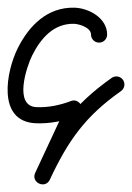

<svg xmlns="http://www.w3.org/2000/svg" viewBox="-25 -297 344 500"><path d="M254 -207C254 -250.1 206.3 -276.1 168.5 -277C98.4 -278.6 50.8 -230.5 21.2 -171.4C-8.7 -111.6 -34.1 19.5 68.1 24C104.8 25.6 141.3 18.1 175.5 5C183.7 1.9 178.9 -9.2 171.2 -17.5C163.4 -25.8 152.7 -31.4 149 -23.5C121.6 35.4 94.1 94.3 66.7 153.1C60.8 165.8 67.3 176.6 76.8 181C86.3 185.5 98.8 183.6 104.7 170.9C153 67.9 197.7 5.3 290.1 -59.8C299.6 -66.5 301.8 -79.6 295.2 -89.1C288.5 -98.6 275.4 -100.8 265.9 -94.2C167.6 -24.9 118 43.7 66.7 153.1C60.8 165.8 67.3 176.5 76.8 181C86.4 185.4 98.8 183.6 104.8 170.9C132.2 112 159.7 53.1 187.1 -5.7C190.8 -13.6 188.3 -22.3 182.7 -28.3C177.2 -34.2 168.8 -37.3 160.6 -34.2C131.7 -23.2 100.9 -16.6 69.9 -18C9.9 -20.6 44.3 -123.7 58.8 -152.6C80.8 -196.6 114.5 -236.2 167.5 -235C181 -234.7 212 -225.3 212 -207C212 -195.4 221.4 -186 233 -186C244.6 -186 254 -195.4 254 -207Z"/></svg>

Font: FRB American Cursive Guidelines Arrows Medium
Style: Italic
Weight: 500
Italic angle: -25°
Version: Version 2.0;Modular Font Editor K font №1